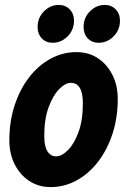

<svg xmlns="http://www.w3.org/2000/svg" viewBox="-20 -749 525 781"><path d="M18 -178Q18 -255 39.5 -320.5Q61 -386 98.5 -434.5Q136 -483 185.5 -510Q235 -537 291 -537Q341 -537 378.5 -512Q416 -487 437.5 -444Q459 -401 459 -347Q459 -270 437.5 -204.5Q416 -139 378.5 -90.5Q341 -42 291.5 -15Q242 12 186 12Q137 12 99 -13Q61 -38 39.5 -81Q18 -124 18 -178ZM160 -196Q160 -154 173 -133.5Q186 -113 208 -113Q231 -113 256.5 -138.5Q282 -164 299.5 -212Q317 -260 317 -329Q317 -412 268 -412Q246 -412 221 -387Q196 -362 178 -313.5Q160 -265 160 -196ZM133 -639Q133 -677 159 -703Q185 -729 219 -729Q246 -729 263.5 -711Q281 -693 281 -665Q281 -627 255 -601Q229 -575 194 -575Q167 -575 150 -593Q133 -611 133 -639ZM320 -639Q320 -677 346 -703Q372 -729 406 -729Q433 -729 450.5 -711Q468 -693 468 -665Q468 -627 442 -601Q416 -575 381 -575Q354 -575 337 -593Q320 -611 320 -639Z"/></svg>

Font: Radio Canada Condensed
Style: Bold Italic
Weight: 700
Width: 3
Italic angle: -12°
Designer: Charles Daoud, Etienne Aubert Bonn, Alexandre Saumier Demers, Jacques Le Bailly
Foundry: Radio-Canada
Version: Version 2.104; ttfautohint (v1.8.4.7-5d5b);gftools[0.9.28.de